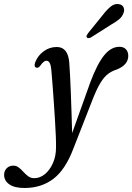

<svg xmlns="http://www.w3.org/2000/svg" viewBox="-138 -691 660 958"><path d="M313 -281.5Q347 -372 381.5 -414.8Q416 -457.5 458 -457.5Q479 -457.5 490.5 -445Q502 -432.5 502 -412.5Q502 -367.5 445.5 -344.5Q421 -337 401.5 -322.5Q382 -308 363.8 -278.5Q345.5 -249 325 -197L228.5 49.5Q188.5 155.5 128.5 201.2Q68.5 247 -16 247Q-65.5 247 -91.5 228.8Q-117.5 210.5 -117.5 181.5Q-117.5 162 -104.8 148.8Q-92 135.5 -71.5 135.5Q-56 135.5 -44 145Q-32 154.5 -21 166.8Q-10 179 2.8 188.5Q15.5 198 32.5 198Q62 198 86.5 177.5Q111 157 126.2 122.5Q141.5 88 141.5 45.5Q142 24 140.5 -12.8Q139 -49.5 136.2 -94.2Q133.5 -139 130.2 -185.5Q127 -232 123.8 -273.2Q120.5 -314.5 118 -343Q114 -388 94 -388Q79.5 -388 62.5 -362.5Q53 -350 43 -353.5Q29.5 -358 38 -381Q51 -414 80 -435.2Q109 -456.5 145 -456.5Q201 -456.5 207.5 -380Q209.5 -356 211.5 -315.8Q213.5 -275.5 215.5 -226.2Q217.5 -177 219 -125.2Q220.5 -73.5 222 -27ZM375.5 -617Q396 -643.5 414.8 -658.5Q433.5 -673.5 454 -670.5Q472.5 -668 478.5 -654.2Q484.5 -640.5 478 -625Q471.5 -607.5 456 -594.5Q440.5 -581.5 417 -568.5L315.5 -504Q309.5 -501 303.8 -500.8Q298 -500.5 295 -504.5Q292 -508.5 294.5 -514Q297 -519.5 301.5 -525.5Z"/></svg>

Font: Fraunces 72pt Soft
Style: Italic
Weight: 400
Italic angle: -16°
Version: Version 1.000;[b76b70a41]